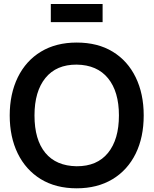

<svg xmlns="http://www.w3.org/2000/svg" viewBox="-20 -954 790 988"><path d="M508 -840H241.5V-933.5H508ZM374.5 15Q267 15 189.5 -32.5Q112.5 -80 71.2 -164.5Q30 -249 30 -360Q30 -470.5 71.5 -556Q113.5 -641.5 190.8 -688.2Q268 -735 374.5 -735Q483 -735 560 -688Q637 -641 678.2 -556.2Q719.5 -471.5 719.5 -360Q719.5 -248 678.5 -164Q636.5 -78.5 558.8 -31.8Q481 15 374.5 15ZM374.5 -98.5Q479.5 -98 535.8 -167.2Q592 -236.5 592 -360Q592 -482.5 536 -551.2Q480 -620 374.5 -621.5Q270 -622 213.8 -552.8Q157.5 -483.5 157.5 -360Q157.5 -235 213.2 -167.5Q269 -100 374.5 -98.5Z"/></svg>

Font: Vortex Mix
Style: Bold
Weight: 700
Designer: Mikhail Sharanda
Foundry: Mikhail Sharanda
Version: Version 4.504;Glyphs 3.1.2 (3151)